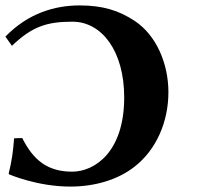

<svg xmlns="http://www.w3.org/2000/svg" viewBox="-27 -678 753 708"><path d="M232 10C323 10 408 -15 470 -64C549 -126 594 -228 594 -338C594 -443 550 -547 471 -600C411 -640 351 -658 266 -658C177 -658 77 -630 -7 -543L17 -509C92 -581 147 -598 240 -598C349 -598 431 -489 431 -319C431 -116 321 -45 239 -45C149 -45 96 -87 55 -169L25 -168C21 -117 17 -87 5 -38L7 -35C7 -35 110 10 232 10Z"/></svg>

Font: Libertinus Sans
Style: Bold
Weight: 700
Designer: Philipp H. Poll, Khaled Hosny
Foundry: Caleb Maclennan
Version: Version 7.050;RELEASE